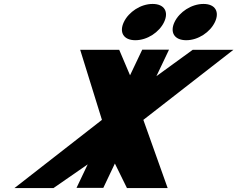

<svg xmlns="http://www.w3.org/2000/svg" viewBox="-20 -955 1204 974"><path d="M754.2 -935C693 -935 632.5 -894 608.2 -843C584 -792 605.5 -751 666.7 -751C727.7 -751 788.2 -792 812.4 -843C836.7 -894 815.2 -935 754.2 -935ZM1012.4 -935C950.7 -935 889.7 -894 865.4 -843C841.2 -792 863.2 -751 924.9 -751C985.6 -751 1046.1 -792 1070.3 -843C1094.6 -894 1073.1 -935 1012.4 -935ZM830.5 -1 707.2 -346.9 1163.9 -702.2H957.4L773.4 -568.5L837.4 -703H701.5L639.7 -573L584.8 -702.2H386.8L497.1 -346.9L53.4 -1H251.4L424.9 -121.2L368.1 -1.8H504L562.8 -125.5L624 -1Z"/></svg>

Font: Hussar
Style: BdSuprExtOblFive
Weight: 700
Foundry: Cannot Into Space Fonts
Version: Version 2.00